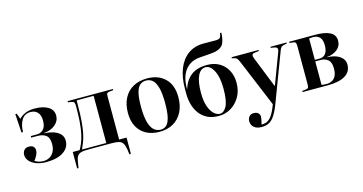

<svg xmlns="http://www.w3.org/2000/svg" viewBox="-97 -1225 3594 1903"><g transform="rotate(-15 1700.0 -274.0)"><path d="M238 13Q178 13 134.5 -4.5Q91 -22 67.5 -50Q44 -78 44 -110Q44 -139 60 -159.5Q76 -180 110 -180Q141 -180 156 -165Q171 -150 171 -126Q171 -105 159 -79.5Q147 -54 127 -29Q146 -17 166.5 -10.5Q187 -4 218 -4Q249 -4 277 -19.5Q305 -35 322.5 -66.5Q340 -98 340 -146Q340 -211 307 -235.5Q274 -260 223 -260H156V-276H218Q259 -276 286 -304Q313 -332 313 -395Q313 -448 287 -477.5Q261 -507 214 -507Q153 -507 123 -458Q93 -409 92 -334H76L64 -526H79L101 -467Q125 -495 165 -512.5Q205 -530 263 -530Q348 -530 400 -498.5Q452 -467 452 -407Q452 -353 407 -315Q362 -277 291 -271V-269Q341 -266 384 -252.5Q427 -239 453 -212Q479 -185 479 -143Q479 -72 416 -29.5Q353 13 238 13Z M1054 153 1046 97Q1039 57 1026 36Q1013 15 986.5 7.5Q960 0 912 0H669Q621 0 595.5 8Q570 16 558 36.5Q546 57 540 97L531 153H517V-16H588Q625 -82 641 -151Q657 -220 661.5 -292.5Q666 -365 666 -440Q666 -470 661 -482Q656 -494 640 -497L598 -504V-516H1063V-504L1023 -500Q1004 -498 998.5 -490Q993 -482 993 -458V-16H1069V149ZM612 -16H861V-500H687Q687 -435 684.5 -360Q682 -285 673 -220Q667 -176 659 -143.5Q651 -111 639.5 -81.5Q628 -52 612 -16Z M1401 14Q1324 14 1266 -17Q1208 -48 1176.5 -106.5Q1145 -165 1145 -246Q1145 -336 1178.5 -399.5Q1212 -463 1273 -496.5Q1334 -530 1417 -530Q1531 -530 1600 -462.5Q1669 -395 1669 -271Q1669 -183 1636 -119Q1603 -55 1543 -20.5Q1483 14 1401 14ZM1418 -4Q1454 -4 1478 -27Q1502 -50 1514.5 -103.5Q1527 -157 1527 -248Q1527 -346 1511.5 -404Q1496 -462 1468 -487Q1440 -512 1400 -512Q1363 -512 1337.5 -490Q1312 -468 1299 -416Q1286 -364 1286 -276Q1286 -176 1302.5 -116Q1319 -56 1348.5 -30Q1378 -4 1418 -4Z M2010 14Q1941 14 1892.5 -10.5Q1844 -35 1813 -77Q1782 -119 1767.5 -172Q1753 -225 1753 -281V-334Q1753 -450 1787.5 -537Q1822 -624 1888 -671.5Q1954 -719 2048 -719Q2079 -719 2110 -718.5Q2141 -718 2172 -718Q2196 -718 2207.5 -724Q2219 -730 2224 -742Q2227 -749 2228.5 -758.5Q2230 -768 2232 -778L2246 -776Q2243 -709 2224 -668.5Q2205 -628 2145 -612Q2128 -607 2084.5 -603.5Q2041 -600 1976 -595Q1939 -593 1903 -578.5Q1867 -564 1837.5 -533.5Q1808 -503 1790 -452.5Q1772 -402 1772 -327V-321Q1799 -410 1860 -457.5Q1921 -505 2024 -505Q2098 -505 2151.5 -473Q2205 -441 2234 -386Q2263 -331 2263 -260Q2263 -178 2227.5 -116Q2192 -54 2134.5 -20Q2077 14 2010 14ZM2025 -4Q2066 -4 2094.5 -57Q2123 -110 2123 -238Q2123 -353 2088.5 -420Q2054 -487 2004 -487Q1953 -487 1924.5 -426.5Q1896 -366 1896 -253Q1896 -167 1916 -112Q1936 -57 1965.5 -30.5Q1995 -4 2025 -4Z M2392 230Q2341 230 2313 206Q2285 182 2285 143Q2285 116 2301 96Q2317 76 2349 76Q2377 76 2393.5 90.5Q2410 105 2410 128Q2410 139 2406.5 157Q2403 175 2395 206Q2418 207 2442 199.5Q2466 192 2491 163.5Q2516 135 2541 75L2555 40L2354 -443Q2341 -474 2332.5 -484Q2324 -494 2309 -498L2280 -505L2281 -516H2558V-505L2515 -500Q2494 -498 2488 -486.5Q2482 -475 2493 -447L2619 -131H2622L2740 -445Q2751 -474 2743.5 -485Q2736 -496 2714 -500L2679 -505L2680 -516H2844V-505L2815 -500Q2796 -496 2786 -486.5Q2776 -477 2765 -446L2589 20Q2558 105 2529.5 150Q2501 195 2468.5 212.5Q2436 230 2392 230Z M2871 0V-12L2913 -17Q2928 -19 2933.5 -28Q2939 -37 2939 -63V-453Q2939 -479 2933.5 -488Q2928 -497 2913 -499L2871 -504V-516H3143Q3235 -516 3289 -489.5Q3343 -463 3343 -400Q3343 -346 3300.5 -312Q3258 -278 3194 -273V-271Q3277 -268 3324 -235Q3371 -202 3371 -148Q3371 -75 3308.5 -37.5Q3246 0 3131 0ZM3071 -277H3121Q3158 -277 3181 -304.5Q3204 -332 3204 -392Q3204 -447 3180 -473Q3156 -499 3115 -499Q3101 -499 3089 -498Q3077 -497 3071 -496ZM3128 -16Q3153 -16 3177 -28Q3201 -40 3216.5 -68Q3232 -96 3232 -146Q3232 -211 3201 -236Q3170 -261 3128 -261H3071V-20Q3086 -17 3099.5 -16.5Q3113 -16 3128 -16Z"/></g></svg>

Font: Literata 72pt SemiBold
Style: Regular
Weight: 600
Designer: Latin by Veronika Burian and Jose Scaglione. Greek by Irene Vlachou. Cyrillic by Vera Evstafieva.
Foundry: TypeTogether
Version: Version 3.002